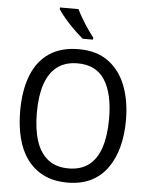

<svg xmlns="http://www.w3.org/2000/svg" viewBox="-62 -994 820 1054"><g transform="rotate(5 348.0 -467.0)"><path d="M640 -358Q640 -277 622 -210Q604 -143 568 -93Q532 -43 477.5 -16.5Q423 10 349 10Q273 10 218 -17.5Q163 -45 127 -94Q91 -143 74 -211Q57 -279 57 -359Q57 -473 89 -555Q121 -637 186 -681Q251 -725 349 -725Q447 -725 511.5 -678Q576 -631 608 -548.5Q640 -466 640 -358ZM149 -358Q149 -266 170.5 -201Q192 -136 236.5 -102Q281 -68 348 -68Q416 -68 460 -101.5Q504 -135 525.5 -200Q547 -265 547 -358Q547 -497 499 -572Q451 -647 349 -647Q281 -647 236.5 -613Q192 -579 170.5 -514.5Q149 -450 149 -358ZM327 -944Q338 -922 354 -894.5Q370 -867 388 -841Q406 -815 421 -796V-784H364Q348 -798 327.5 -817Q307 -836 287 -857.5Q267 -879 250.5 -899.5Q234 -920 225 -934V-944Z"/></g></svg>

Font: Noto Sans SemiCondensed
Style: Regular
Weight: 400
Width: 4
Version: Version 2.013